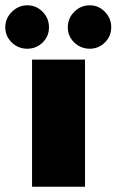

<svg xmlns="http://www.w3.org/2000/svg" viewBox="-81 -705 440 725"><path d="M-61 -602Q-61 -636 -36 -660.5Q-11 -685 22 -685Q56 -685 80 -660.5Q104 -636 104 -602Q104 -568 80 -544.5Q56 -521 22 -521Q-12 -521 -36.5 -544.5Q-61 -568 -61 -602ZM175 -602Q175 -636 199.5 -660.5Q224 -685 258 -685Q291 -685 315 -660.5Q339 -636 339 -602Q339 -568 315 -544.5Q291 -521 258 -521Q224 -521 199.5 -544.5Q175 -568 175 -602ZM40 -480H240V0H40Z"/></svg>

Font: Prompt ExtraBold
Style: Regular
Weight: 800
Designer: Katatrad Team
Foundry: CadsonDemak
Version: Version 1.001